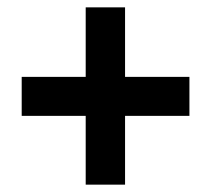

<svg xmlns="http://www.w3.org/2000/svg" viewBox="-20 -606 575 522"><path d="M213 -104H320V-291H495V-397H320V-586H213V-397H39V-291H213Z"/></svg>

Font: Noto Sans Kannada SemiCondensed
Style: Bold
Weight: 700
Width: 4
Designer: Jelle Bosma - Monotype Design Team
Foundry: Monotype Imaging Inc.
Version: Version 2.005